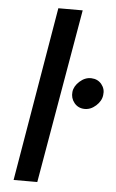

<svg xmlns="http://www.w3.org/2000/svg" viewBox="-55 -818 515 856"><g transform="rotate(5 202.5 -390.0)"><path d="M171 -780H280L145 0H39ZM266 -414Q269 -440 293 -461.5Q317 -483 345 -482Q374 -481 391 -460Q408 -439 404 -412Q401 -385 377 -363.5Q353 -342 325 -343Q297 -344 280 -365Q263 -386 266 -414Z"/></g></svg>

Font: Jost* Medium
Style: Italic
Weight: 500
Italic angle: -10°
Version: Version 3.7